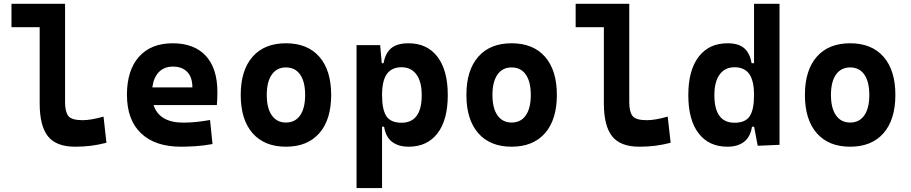

<svg xmlns="http://www.w3.org/2000/svg" viewBox="-20 -752 4728 997"><path d="M370.1 9.8Q272.5 9.8 229.2 -43.9Q186 -97.7 186 -215.8V-610.8H39.6V-732.4H317.9V-220.7Q317.9 -171.9 334.7 -149.9Q351.6 -127.9 409.2 -127.9Q452.1 -127.9 517.6 -146.5L532.7 -10.7Q491.2 0 452.6 4.9Q414.1 9.8 370.1 9.8Z M919.9 9.8Q785.6 9.8 712.4 -59.8Q639.2 -129.4 639.2 -259.8Q639.2 -386.7 701.4 -457Q763.7 -527.3 877 -527.3Q987.8 -527.3 1048.3 -462.4Q1108.9 -397.5 1108.9 -273.4Q1108.9 -238.3 1106 -206.5H777.3Q807.6 -115.2 931.6 -115.2Q966.8 -115.2 1001 -118.9Q1035.2 -122.6 1070.8 -128.9L1083.5 -3.9Q1033.7 4.9 992.7 7.3Q951.7 9.8 919.9 9.8ZM771 -298.3H979Q979 -350.6 952.4 -378.4Q925.8 -406.2 877.9 -406.2Q833 -406.2 805.4 -378.2Q777.8 -350.1 771 -298.3Z M1464.8 9.8Q1353 9.8 1291.5 -60.5Q1230 -130.9 1230 -258.8Q1230 -387.2 1291.5 -457.3Q1353 -527.3 1464.8 -527.3Q1576.7 -527.3 1638.2 -457.3Q1699.7 -387.2 1699.7 -258.8Q1699.7 -130.9 1638.2 -60.5Q1576.7 9.8 1464.8 9.8ZM1464.8 -115.7Q1512.7 -115.7 1538.6 -153.1Q1564.5 -190.4 1564.5 -258.8Q1564.5 -327.6 1538.6 -364.7Q1512.7 -401.9 1464.8 -401.9Q1417.5 -401.9 1391.4 -364.7Q1365.2 -327.6 1365.2 -258.8Q1365.2 -190.4 1391.4 -153.1Q1417.5 -115.7 1464.8 -115.7Z M1831.5 224.6V-517.6H1954.1L1962.4 -423.8H1971.7Q1981 -476.1 2011.5 -501.7Q2042 -527.3 2101.1 -527.3Q2198.2 -527.3 2251.7 -457Q2305.2 -386.7 2305.2 -258.3Q2305.2 -128.9 2251.7 -59.6Q2198.2 9.8 2102.1 9.8Q2047.9 9.8 2015.1 -16.1Q1982.4 -42 1974.6 -93.8H1963.9V224.6ZM1963.9 -258.3Q1963.9 -183.1 1986.3 -148.9Q2008.8 -114.7 2064.9 -114.7Q2169.9 -114.7 2169.9 -258.3Q2169.9 -327.1 2142.6 -365Q2115.2 -402.8 2064.9 -402.8Q2014.6 -402.8 1989.3 -368.2Q1963.9 -333.5 1963.9 -258.3Z M2636.7 9.8Q2524.9 9.8 2463.4 -60.5Q2401.9 -130.9 2401.9 -258.8Q2401.9 -387.2 2463.4 -457.3Q2524.9 -527.3 2636.7 -527.3Q2748.5 -527.3 2810.1 -457.3Q2871.6 -387.2 2871.6 -258.8Q2871.6 -130.9 2810.1 -60.5Q2748.5 9.8 2636.7 9.8ZM2636.7 -115.7Q2684.6 -115.7 2710.4 -153.1Q2736.3 -190.4 2736.3 -258.8Q2736.3 -327.6 2710.4 -364.7Q2684.6 -401.9 2636.7 -401.9Q2589.4 -401.9 2563.2 -364.7Q2537.1 -327.6 2537.1 -258.8Q2537.1 -190.4 2563.2 -153.1Q2589.4 -115.7 2636.7 -115.7Z M3299.8 9.8Q3202.1 9.8 3158.9 -43.9Q3115.7 -97.7 3115.7 -215.8V-610.8H2969.2V-732.4H3247.6V-220.7Q3247.6 -171.9 3264.4 -149.9Q3281.2 -127.9 3338.9 -127.9Q3381.8 -127.9 3447.3 -146.5L3462.4 -10.7Q3420.9 0 3382.3 4.9Q3343.8 9.8 3299.8 9.8Z M3757.3 9.8Q3661.1 9.8 3607.7 -59.6Q3554.2 -128.9 3554.2 -258.3Q3554.2 -386.7 3607.7 -457Q3661.1 -527.3 3758.3 -527.3Q3814.9 -527.3 3844.5 -501.7Q3874 -476.1 3882.8 -423.8H3895.5V-732.4H4027.8V0L3914.6 4.9L3896 -93.8H3884.8Q3877 -42 3844.2 -16.1Q3811.5 9.8 3757.3 9.8ZM3895.5 -258.3Q3895.5 -333.5 3870.4 -368.2Q3845.2 -402.8 3794.4 -402.8Q3744.1 -402.8 3716.8 -365Q3689.5 -327.1 3689.5 -258.3Q3689.5 -114.7 3794.4 -114.7Q3851.1 -114.7 3873.3 -148.9Q3895.5 -183.1 3895.5 -258.3Z M4394.5 9.8Q4282.7 9.8 4221.2 -60.5Q4159.7 -130.9 4159.7 -258.8Q4159.7 -387.2 4221.2 -457.3Q4282.7 -527.3 4394.5 -527.3Q4506.3 -527.3 4567.9 -457.3Q4629.4 -387.2 4629.4 -258.8Q4629.4 -130.9 4567.9 -60.5Q4506.3 9.8 4394.5 9.8ZM4394.5 -115.7Q4442.4 -115.7 4468.3 -153.1Q4494.1 -190.4 4494.1 -258.8Q4494.1 -327.6 4468.3 -364.7Q4442.4 -401.9 4394.5 -401.9Q4347.2 -401.9 4321 -364.7Q4294.9 -327.6 4294.9 -258.8Q4294.9 -190.4 4321 -153.1Q4347.2 -115.7 4394.5 -115.7Z"/></svg>

Font: Cascadia Mono
Style: Bold
Weight: 700
Monospace: yes
Designer: Aaron Bell
Foundry: Saja Typeworks
Version: Version 2404.023; ttfautohint (v1.8.4)